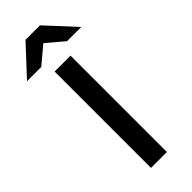

<svg xmlns="http://www.w3.org/2000/svg" viewBox="-344 -954 986 986"><g transform="rotate(-45 149.0 -460.5)"><path d="M88 0V-700H203.5V0ZM-47.5 -765 97.5 -921H202.5L346.5 -765H243.5L150 -844L56 -765Z"/></g></svg>

Font: Overpass SemiBold
Style: Regular
Weight: 600
Designer: Delve Withrington, Dave Bailey, Thomas Jockin
Foundry: Delve Fonts LLC
Version: Version 4.000